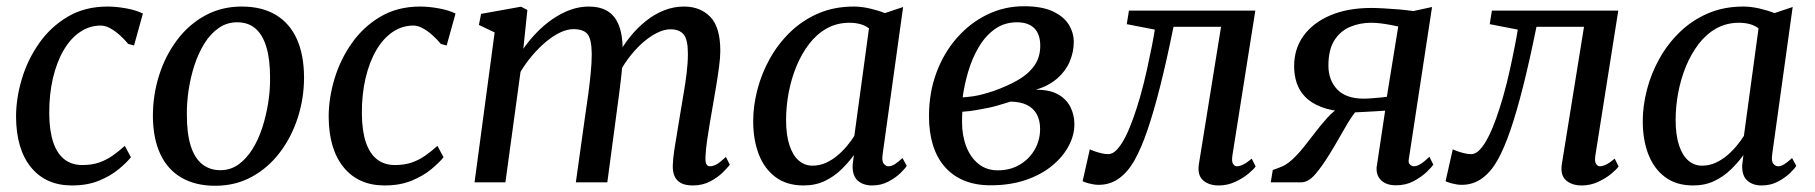

<svg xmlns="http://www.w3.org/2000/svg" viewBox="-20 -585 5822 616"><path d="M211 10Q127 10 79.5 -48.2Q32 -106.5 31.5 -210.5Q31.5 -269.5 50 -331.5Q68.5 -393.5 105.5 -446.2Q142.5 -499 197.5 -531.5Q252.5 -564 325 -564Q352.5 -564 384.5 -558.2Q416.5 -552.5 438.5 -541.5L410 -439L391.5 -444Q379 -459 364 -472.5Q349 -486 333.2 -494.5Q317.5 -503 303 -503Q267.5 -503 237 -482.5Q206.5 -462 184.2 -424Q162 -386 149.8 -334Q137.5 -282 138 -219.5Q138.5 -164.5 151 -128Q163.5 -91.5 187 -73.5Q210.5 -55.5 244 -55.5Q274.5 -55.5 297.8 -63.5Q321 -71.5 341 -85.5Q361 -99.5 380.5 -117L400 -80.5Q387 -64 361.2 -42.5Q335.5 -21 298 -5.5Q260.5 10 211 10Z M755.5 -564Q820 -564 864.5 -537.5Q909 -511 932 -460.5Q955 -410 955.5 -337.5Q955.5 -270 935.5 -207.8Q915.5 -145.5 878 -96Q840.5 -46.5 788 -17.8Q735.5 11 670.5 11Q607 11 562.2 -15Q517.5 -41 494.2 -91Q471 -141 470.5 -212Q470.5 -280.5 490.5 -343.5Q510.5 -406.5 547.8 -456.2Q585 -506 637.8 -535Q690.5 -564 755.5 -564ZM741 -513.5Q708 -513.5 681.8 -495.2Q655.5 -477 636.2 -446.2Q617 -415.5 604.2 -376.8Q591.5 -338 585.2 -296.5Q579 -255 579.5 -216Q579.5 -156 592 -116.8Q604.5 -77.5 628.8 -58.2Q653 -39 687 -39Q719.5 -39 745 -57.2Q770.5 -75.5 789.8 -106.2Q809 -137 821.5 -175.5Q834 -214 840.5 -255.5Q847 -297 846.5 -335.5Q846.5 -395 834.5 -434.5Q822.5 -474 799.2 -493.8Q776 -513.5 741 -513.5Z M1214 10Q1130 10 1082.5 -48.2Q1035 -106.5 1034.5 -210.5Q1034.5 -269.5 1053 -331.5Q1071.5 -393.5 1108.5 -446.2Q1145.5 -499 1200.5 -531.5Q1255.5 -564 1328 -564Q1355.5 -564 1387.5 -558.2Q1419.5 -552.5 1441.5 -541.5L1413 -439L1394.5 -444Q1382 -459 1367 -472.5Q1352 -486 1336.2 -494.5Q1320.5 -503 1306 -503Q1270.5 -503 1240 -482.5Q1209.5 -462 1187.2 -424Q1165 -386 1152.8 -334Q1140.5 -282 1141 -219.5Q1141.5 -164.5 1154 -128Q1166.5 -91.5 1190 -73.5Q1213.5 -55.5 1247 -55.5Q1277.5 -55.5 1300.8 -63.5Q1324 -71.5 1344 -85.5Q1364 -99.5 1383.5 -117L1403 -80.5Q1390 -64 1364.2 -42.5Q1338.5 -21 1301 -5.5Q1263.5 10 1214 10Z M1672 -553 1659 -428.5Q1678 -456 1701.8 -480.5Q1725.5 -505 1752.8 -523.8Q1780 -542.5 1809.2 -553.2Q1838.5 -564 1868.5 -564Q1905 -564 1929 -549.5Q1953 -535 1965.2 -504.5Q1977.5 -474 1978 -424.5Q1978.5 -419.5 1978 -413.2Q1977.5 -407 1977.2 -400.2Q1977 -393.5 1976 -386L1960.5 -404Q1978.5 -438.5 2002 -467.5Q2025.5 -496.5 2053 -518.2Q2080.5 -540 2111.2 -552Q2142 -564 2174.5 -564Q2226.5 -564 2258.8 -531Q2291 -498 2291 -421.5Q2291 -401 2287 -370.8Q2283 -340.5 2277.5 -307.5Q2272 -274.5 2267 -246Q2262.5 -220 2257.5 -191Q2252.5 -162 2248.5 -134Q2244.5 -106 2243.5 -83.5Q2242.5 -66.5 2246 -59Q2249.5 -51.5 2257.5 -51.5Q2268 -51.5 2279.8 -58.2Q2291.5 -65 2309 -81.5L2321.5 -56.5Q2316 -49 2300.2 -33Q2284.5 -17 2259.5 -3.5Q2234.5 10 2203 10Q2178.5 10 2164.2 2Q2150 -6 2144 -20.2Q2138 -34.5 2138.5 -54Q2139 -74 2143.2 -102.8Q2147.5 -131.5 2153 -162.8Q2158.5 -194 2163 -223.5Q2167.5 -251.5 2173.2 -284.5Q2179 -317.5 2183 -350.8Q2187 -384 2187 -412.5Q2187 -458.5 2173.2 -474.8Q2159.5 -491 2131 -491Q2110.5 -491 2086.8 -479Q2063 -467 2039.2 -445.5Q2015.5 -424 1994.5 -395.5Q1973.5 -367 1958.5 -334L1977.5 -394Q1976.5 -371.5 1973.8 -345.2Q1971 -319 1967.5 -292.8Q1964 -266.5 1961 -243.5L1928.5 0H1827.5L1858.5 -221.5Q1863 -250 1867.5 -283.8Q1872 -317.5 1875.2 -350.8Q1878.5 -384 1878.5 -412Q1878 -459.5 1865 -475.5Q1852 -491.5 1819.5 -491.5Q1800 -491.5 1777.2 -480.8Q1754.5 -470 1731.5 -450.8Q1708.5 -431.5 1687.5 -406.8Q1666.5 -382 1650 -354.5L1601.5 0H1502.5L1567 -481L1516.5 -505L1523.5 -540.5L1651.5 -563.5Z M2812 -91.5Q2808.5 -68.5 2815.2 -60Q2822 -51.5 2831 -51.5Q2840 -51.5 2850.5 -58Q2861 -64.5 2875.5 -78L2889 -53Q2885 -45.5 2869.8 -30.5Q2854.5 -15.5 2831 -2.8Q2807.5 10 2778 10Q2749.5 10 2732 -5.5Q2714.5 -21 2715.5 -55L2719.5 -87.5Q2702.5 -64 2679.5 -41.5Q2656.5 -19 2626.5 -4.5Q2596.5 10 2558 10Q2504 10 2468 -17Q2432 -44 2414.2 -90.5Q2396.5 -137 2396.5 -196Q2396.5 -245.5 2410 -297.5Q2423.5 -349.5 2450 -397Q2476.5 -444.5 2515.5 -482.2Q2554.5 -520 2605.5 -542Q2656.5 -564 2719.5 -564Q2743 -564 2770.5 -557.8Q2798 -551.5 2819 -543L2877.5 -562.5ZM2768 -494Q2755.5 -503.5 2739.5 -507.8Q2723.5 -512 2705.5 -512Q2665 -512 2632.5 -493.8Q2600 -475.5 2575.8 -443.8Q2551.5 -412 2535 -371.8Q2518.5 -331.5 2510.2 -287.2Q2502 -243 2502 -200.5Q2502 -152 2512.8 -119.2Q2523.5 -86.5 2542.5 -70Q2561.5 -53.5 2586.5 -53.5Q2609.5 -53.5 2629.5 -62.5Q2649.5 -71.5 2666.5 -85.8Q2683.5 -100 2697.2 -116.5Q2711 -133 2721 -149Z M3158.5 9.5Q3109.5 9.5 3072.5 -6Q3035.5 -21.5 3010.5 -50.5Q2985.5 -79.5 2973 -120.2Q2960.5 -161 2960.5 -212Q2960.5 -288 2984.5 -352.2Q3008.5 -416.5 3050.8 -464.2Q3093 -512 3148 -538.5Q3203 -565 3265 -565Q3322.5 -565 3357.8 -548.5Q3393 -532 3409 -506Q3425 -480 3425 -450.5Q3425 -418 3412 -387.5Q3399 -357 3372.2 -333.5Q3345.5 -310 3303.5 -297Q3347.5 -297.5 3374.5 -282.2Q3401.5 -267 3414.2 -241.8Q3427 -216.5 3427 -186.5Q3427 -150.5 3408.2 -115.8Q3389.5 -81 3354.5 -52.5Q3319.5 -24 3269.8 -7.2Q3220 9.5 3158.5 9.5ZM3181.5 -38.5Q3220.5 -38.5 3251 -56.2Q3281.5 -74 3299.2 -104.2Q3317 -134.5 3317 -171.5Q3317 -199 3306.2 -218.5Q3295.5 -238 3274.8 -248.2Q3254 -258.5 3222.5 -259Q3215.5 -257 3204.2 -253.5Q3193 -250 3179.2 -246Q3165.5 -242 3150.5 -239Q3133 -235.5 3112.2 -231.8Q3091.5 -228 3067.5 -226.5Q3067 -218.5 3066.8 -210.2Q3066.5 -202 3066.5 -194Q3066.5 -150.5 3080 -115.2Q3093.5 -80 3119.2 -59.2Q3145 -38.5 3181.5 -38.5ZM3068.5 -272.5Q3087 -274 3102.5 -276.2Q3118 -278.5 3133.8 -282.8Q3149.5 -287 3167.5 -293Q3211.5 -308.5 3245.2 -327.8Q3279 -347 3298.2 -374Q3317.5 -401 3317.5 -438Q3317.5 -475.5 3298.2 -494.5Q3279 -513.5 3243 -513.5Q3202.5 -513.5 3172 -491.8Q3141.5 -470 3120.2 -434Q3099 -398 3086.5 -355.8Q3074 -313.5 3068.5 -272.5Z M3934 -86.5Q3931 -66.5 3936.2 -59Q3941.5 -51.5 3948 -51.5Q3957 -51.5 3968.5 -57Q3980 -62.5 3996 -76L4008.5 -51Q4002.5 -42 3985 -27.5Q3967.5 -13 3942.8 -1.5Q3918 10 3890.5 10Q3858 10 3839.5 -6.8Q3821 -23.5 3826.5 -59L3897.5 -499H3745Q3723 -390.5 3702.2 -308.2Q3681.5 -226 3661.2 -167Q3641 -108 3619.5 -70Q3598.5 -33 3570 -12.5Q3541.5 8 3505 8Q3491 8 3473.8 3.5Q3456.5 -1 3453.5 -4L3476.5 -106Q3480 -104 3489.5 -100.5Q3499 -97 3511.5 -93.8Q3524 -90.5 3535.5 -90.5Q3550.5 -90.5 3564.5 -106Q3578.5 -121.5 3591.5 -147.5Q3604.5 -173.5 3616 -206Q3627.5 -238.5 3637.5 -273Q3650 -317 3659.5 -360.2Q3669 -403.5 3675.8 -438Q3682.5 -472.5 3685 -490L3595 -507.5L3602 -551H4007.5Z M4566 -82 4578.5 -57Q4574 -49.5 4557.5 -33.5Q4541 -17.5 4515.8 -4Q4490.5 9.5 4459 9.5Q4428.5 9.5 4412 -5.8Q4395.5 -21 4396.5 -47L4424 -230Q4411 -229 4393.5 -228Q4376 -227 4358.2 -226Q4340.5 -225 4327.5 -224.5Q4315.5 -209.5 4302.8 -188Q4290 -166.5 4275.8 -141.2Q4261.5 -116 4245 -89.5Q4222.5 -52.5 4200 -26.2Q4177.5 0 4154.5 0H4057L4063.5 -39.5L4085 -47.5Q4105.5 -54.5 4124.8 -72Q4144 -89.5 4162.8 -113Q4181.5 -136.5 4200.2 -161Q4219 -185.5 4238.2 -206.8Q4257.5 -228 4278 -240.5L4297.5 -226Q4250.5 -229.5 4218.5 -242Q4186.5 -254.5 4167.5 -274.2Q4148.5 -294 4140.2 -319Q4132 -344 4132 -372.5Q4132 -428.5 4162.2 -470.2Q4192.5 -512 4248.2 -535.8Q4304 -559.5 4380 -559.5Q4395.5 -559.5 4419 -558.2Q4442.5 -557 4468 -554.8Q4493.5 -552.5 4514.5 -549.5L4574.5 -562.5L4500 -75Q4497.5 -62 4504 -56.8Q4510.5 -51.5 4516 -51.5Q4526 -51.5 4538 -59Q4550 -66.5 4566 -82ZM4429.5 -274.5 4466 -500Q4459.5 -501.5 4444.2 -504.5Q4429 -507.5 4411.5 -509.8Q4394 -512 4379 -512Q4343 -512 4311.5 -498.8Q4280 -485.5 4261 -455.5Q4242 -425.5 4242 -374.5Q4242 -328 4270.2 -298.2Q4298.5 -268.5 4355.5 -268.5Q4367 -268.5 4382.2 -269.8Q4397.5 -271 4410.8 -272.2Q4424 -273.5 4429.5 -274.5Z M5098.5 -86.5Q5095.5 -66.5 5100.8 -59Q5106 -51.5 5112.5 -51.5Q5121.5 -51.5 5133 -57Q5144.5 -62.5 5160.5 -76L5173 -51Q5167 -42 5149.5 -27.5Q5132 -13 5107.2 -1.5Q5082.5 10 5055 10Q5022.5 10 5004 -6.8Q4985.5 -23.5 4991 -59L5062 -499H4909.5Q4887.5 -390.5 4866.8 -308.2Q4846 -226 4825.8 -167Q4805.5 -108 4784 -70Q4763 -33 4734.5 -12.5Q4706 8 4669.5 8Q4655.5 8 4638.2 3.5Q4621 -1 4618 -4L4641 -106Q4644.5 -104 4654 -100.5Q4663.5 -97 4676 -93.8Q4688.5 -90.5 4700 -90.5Q4715 -90.5 4729 -106Q4743 -121.5 4756 -147.5Q4769 -173.5 4780.5 -206Q4792 -238.5 4802 -273Q4814.5 -317 4824 -360.2Q4833.5 -403.5 4840.2 -438Q4847 -472.5 4849.5 -490L4759.5 -507.5L4766.5 -551H5172Z M5666 -91.5Q5662.5 -68.5 5669.2 -60Q5676 -51.5 5685 -51.5Q5694 -51.5 5704.5 -58Q5715 -64.5 5729.5 -78L5743 -53Q5739 -45.5 5723.8 -30.5Q5708.5 -15.5 5685 -2.8Q5661.5 10 5632 10Q5603.5 10 5586 -5.5Q5568.5 -21 5569.5 -55L5573.5 -87.5Q5556.5 -64 5533.5 -41.5Q5510.5 -19 5480.5 -4.5Q5450.5 10 5412 10Q5358 10 5322 -17Q5286 -44 5268.2 -90.5Q5250.5 -137 5250.5 -196Q5250.5 -245.5 5264 -297.5Q5277.5 -349.5 5304 -397Q5330.5 -444.5 5369.5 -482.2Q5408.5 -520 5459.5 -542Q5510.5 -564 5573.5 -564Q5597 -564 5624.5 -557.8Q5652 -551.5 5673 -543L5731.5 -562.5ZM5622 -494Q5609.5 -503.5 5593.5 -507.8Q5577.5 -512 5559.5 -512Q5519 -512 5486.5 -493.8Q5454 -475.5 5429.8 -443.8Q5405.5 -412 5389 -371.8Q5372.5 -331.5 5364.2 -287.2Q5356 -243 5356 -200.5Q5356 -152 5366.8 -119.2Q5377.5 -86.5 5396.5 -70Q5415.5 -53.5 5440.5 -53.5Q5463.5 -53.5 5483.5 -62.5Q5503.5 -71.5 5520.5 -85.8Q5537.5 -100 5551.2 -116.5Q5565 -133 5575 -149Z"/></svg>

Font: Merriweather 28pt
Style: Italic
Weight: 400
Italic angle: -7.8°
Version: Version 2.101